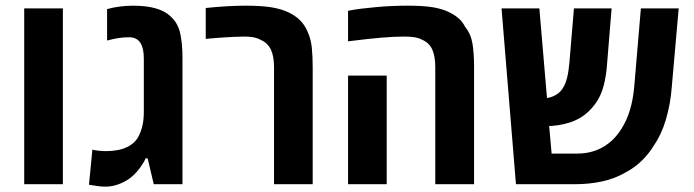

<svg xmlns="http://www.w3.org/2000/svg" viewBox="-20 -661 2491 689"><path d="M66.9 0V-630.9H205.6V0Z M358.9 8.8Q345.2 8.8 330.6 6.8Q315.9 4.9 299.3 2L311.5 -124Q320.3 -121.6 334.5 -120.1Q348.6 -118.7 360.8 -118.7Q406.2 -118.7 436 -133.3Q465.8 -147.9 478 -173.3Q486.8 -190.4 491.5 -211.7Q496.1 -232.9 496.1 -259.8V-451.7Q496.1 -488.3 483.4 -507.8Q470.7 -527.3 442.4 -527.3Q423.8 -527.3 405.3 -524.4Q386.7 -521.5 364.3 -515.6V-628.4Q409.2 -640.6 457.5 -640.6Q505.4 -640.6 538.3 -631.1Q571.3 -621.6 590.8 -603.5Q618.7 -578.6 626.7 -541.5Q634.8 -504.4 634.8 -455.1V0H531.7L509.8 -92.8H502.4Q497.1 -79.1 483.6 -60.5Q470.2 -42 455.1 -28.8Q439 -13.7 412.1 -2.4Q385.3 8.8 358.9 8.8Z M963.4 0V-420.4Q963.4 -459 952.1 -482.9Q940.9 -506.8 916 -517.6Q905.3 -523.9 890.4 -526.9Q875.5 -529.8 858.4 -529.8Q841.3 -529.8 816.9 -528.6Q792.5 -527.3 766.6 -525.6Q740.7 -523.9 718.3 -521.5V-632.3Q760.3 -636.7 796.4 -638.7Q832.5 -640.6 861.8 -640.6Q917.5 -640.6 952.6 -635Q987.8 -629.4 1014.2 -617.2Q1039.1 -605.5 1055.9 -589.1Q1072.8 -572.8 1083.5 -547.9Q1095.7 -521.5 1098.9 -490.5Q1102.1 -459.5 1102.1 -419.9V0Z M1542 0V-420.4Q1542 -460 1530.8 -484.1Q1519.5 -508.3 1494.1 -518.6Q1482.9 -524.9 1467.5 -527.3Q1452.1 -529.8 1431.6 -529.8Q1395.5 -529.8 1349.1 -525.9Q1302.7 -522 1229 -512.7V-622.1Q1249 -626.5 1272.5 -629.4Q1295.9 -632.3 1322.8 -634.8Q1356.9 -638.2 1386.5 -639.4Q1416 -640.6 1443.4 -640.6Q1497.1 -640.6 1531.2 -635.3Q1565.4 -629.9 1590.8 -617.7Q1610.8 -607.9 1625.2 -595.7Q1639.6 -583.5 1648.9 -564.9Q1669.9 -539.1 1675.5 -504.6Q1681.2 -470.2 1681.2 -419.9V0ZM1229 0V-389.6H1367.7V0Z M1831.5 0 1779.8 -630.9H1915.5L1942.9 -309.1Q1960.4 -312 1975.1 -320.6Q1989.7 -329.1 1998.5 -342.8Q2009.3 -358.4 2015.1 -382.3Q2021 -406.2 2023.4 -437L2039.6 -630.9H2174.8L2157.2 -416Q2152.8 -370.1 2140.6 -335.2Q2128.4 -300.3 2104 -273.4Q2079.1 -244.6 2044.4 -229Q2009.8 -213.4 1960.4 -209Q1958 -209 1955.6 -209Q1953.1 -209 1950.7 -209L1959.5 -109.9H2052.2Q2102.1 -109.9 2142.6 -132.6Q2183.1 -155.3 2210 -198.7Q2247.6 -256.8 2255.9 -349.1L2279.8 -630.9H2415.5L2390.6 -347.7Q2385.7 -286.1 2369.6 -231.9Q2353.5 -177.7 2326.2 -138.7Q2309.6 -110.4 2283.2 -84.5Q2256.8 -58.6 2222.7 -41Q2185.5 -19.5 2139.9 -9.8Q2094.2 0 2044.4 0Z"/></svg>

Font: Open Sans SemiCondensed
Style: Bold
Weight: 700
Width: 4
Designer: Monotype Design Team
Foundry: Monotype Imaging Inc.
Version: Version 3.003